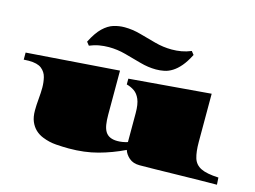

<svg xmlns="http://www.w3.org/2000/svg" viewBox="-108 -994 1600 1205"><g transform="rotate(15 692.0 -391.0)"><path d="M420.9 22Q383.8 22 338.1 18.8Q292.5 15.6 249 -2Q221.7 -12.7 200.2 -32.7Q179.2 -52.7 166.7 -82Q154.3 -111.3 154.3 -154.3Q154.3 -187.5 158.2 -229.7Q162.1 -272 162.1 -303.7Q162.1 -337.4 154.3 -369.9Q146.5 -402.3 119.9 -423.6Q93.3 -444.8 36.6 -444.8Q21.5 -444.8 3.9 -443.4V-489.3L605.5 -533.2V-246.6Q605.5 -210 609.9 -182.9Q614.3 -155.8 625 -138.2Q647 -102.1 703.1 -102.1Q735.8 -102.1 769.5 -112.8V-301.3Q769.5 -358.4 755.9 -390.4Q742.2 -422.4 719.2 -438Q696.3 -453.6 668.9 -460.4V-498L1198.7 -542V-228.5Q1198.7 -164.6 1210.7 -125.2Q1222.7 -85.9 1260.5 -67.1Q1298.3 -48.3 1375.5 -44.9L1378.4 1Q1327.1 1 1262.2 2.2Q1197.3 3.4 1116.2 4.9Q1035.2 6.3 976.1 7.6Q917 8.8 877.9 8.8Q835 8.8 809.3 -13.7Q783.7 -36.1 775.4 -63.5Q694.3 -24.4 608.6 -1.2Q522.9 22 420.9 22ZM820.8 -598.6Q770 -598.6 717 -613.5Q664.1 -628.4 609.6 -643.1Q555.2 -657.7 500.5 -657.7Q469.2 -657.7 438.2 -652.3Q407.2 -647 376 -633.8L358.9 -655.3Q391.1 -718.8 424.3 -750.5Q457.5 -782.2 492.4 -793Q527.3 -803.7 563.5 -803.7Q615.2 -803.7 667.7 -789.1Q720.2 -774.4 774.4 -759.8Q828.6 -745.1 884.3 -745.1Q915.5 -745.1 946.5 -750.5Q977.5 -755.9 1008.8 -769L1025.9 -747.6Q1001.5 -699.7 976.8 -670.7Q952.1 -641.6 926.3 -625.5Q900.9 -609.4 874.3 -604Q847.7 -598.6 820.8 -598.6Z"/></g></svg>

Font: Asset
Style: Regular
Weight: 400
Version: Version 1.003; ttfautohint (v1.8.4.7-5d5b)